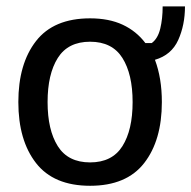

<svg xmlns="http://www.w3.org/2000/svg" viewBox="-20 -570 600 602"><path d="M262.5 12.5Q148.3 12.5 92.9 -58.8Q37.5 -130 37.5 -250Q37.5 -370 92.9 -441.2Q148.3 -512.5 262.5 -512.5Q321.7 -512.5 364.6 -492.5Q407.5 -472.5 435.8 -435H455.8Q475 -449.2 482.5 -480.4Q490 -511.7 490 -550H560Q560 -491.7 538.8 -444.6Q517.5 -397.5 465.8 -382.5Q487.5 -325 487.5 -250Q487.5 -130 432.1 -58.8Q376.7 12.5 262.5 12.5ZM262.5 -60.8Q331.7 -60.8 363.8 -111.7Q395.8 -162.5 395.8 -250Q395.8 -337.5 363.8 -388.3Q331.7 -439.2 262.5 -439.2Q193.3 -439.2 161.2 -388.3Q129.2 -337.5 129.2 -250Q129.2 -162.5 161.2 -111.7Q193.3 -60.8 262.5 -60.8Z"/></svg>

Font: Familjen Grotesk Variable
Style: Regular
Weight: 400
Designer: Anders Wikstroem, Jonas Baeckman, Matilda Gysing, Kristian Moeller
Foundry: Familjen STHLM AB
Version: Version 2.000